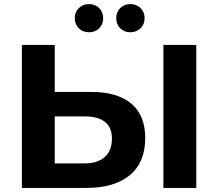

<svg xmlns="http://www.w3.org/2000/svg" viewBox="-20 -920 1068 940"><path d="M691 -244Q691 -125 615.5 -62.5Q540 0 403 0H87V-700H248V-470H426Q554 -470 622.5 -413Q691 -356 691 -244ZM528 -241Q528 -350 394 -350H248V-120H394Q457 -120 492.5 -151Q528 -182 528 -241ZM780 -700H941V0H780ZM346 -831Q346 -861 366 -880.5Q386 -900 416 -900Q446 -900 465.5 -880.5Q485 -861 485 -831Q485 -801 465.5 -781.5Q446 -762 416 -762Q386 -762 366 -781.5Q346 -801 346 -831ZM549 -831Q549 -861 568.5 -880.5Q588 -900 618 -900Q648 -900 668 -880.5Q688 -861 688 -831Q688 -801 668 -781.5Q648 -762 618 -762Q588 -762 568.5 -781.5Q549 -801 549 -831Z"/></svg>

Font: mBank
Style: Bold
Weight: 700
Designer: Julieta Ulanovsky
Foundry: Julieta Ulanovsky
Version: Version 7.200